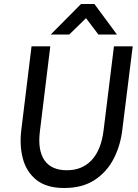

<svg xmlns="http://www.w3.org/2000/svg" viewBox="-20 -932 691 962"><path d="M386 -912H453L566 -759H473L411 -841L327 -759H234ZM87 -283 138 -700H232L180 -275Q168 -180 202.5 -129.5Q237 -79 315 -79Q392 -79 439.5 -130Q487 -181 499 -279L551 -700H645L593 -283Q584 -204 550 -137.5Q516 -71 454.5 -30.5Q393 10 302 10Q213 10 162.5 -30.5Q112 -71 94.5 -137.5Q77 -204 87 -283Z"/></svg>

Font: Haskoy Medium
Style: Italic
Weight: 500
Designer: Ertekin Erdin
Foundry: Ertekin Erdin
Version: Version 2.000; ttfautohint (v1.8.4.7-5d5b)